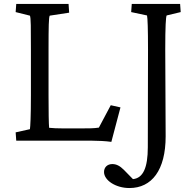

<svg xmlns="http://www.w3.org/2000/svg" viewBox="-20 -710 989 969"><path d="M542 6 588 -168 539 -179 479 -66C453 -62 430 -62 395 -62H297C269 -62 248 -63 228 -65C226 -80 225 -150 225 -229V-460C225 -576 226 -623 231 -631L329 -646L326 -690H62L59 -649L131 -631C136 -622 136 -568 136 -460V-229C136 -122 133 -69 131 -58L59 -42L62 0H443C473 0 515 2 542 6ZM505 158C505 200 564 239 633 239C746 239 816 149 816 -22L814 -460C814 -576 817 -624 821 -632L892 -649L889 -690H645L642 -649L722 -632C725 -619 727 -564 727 -459L726 33C726 137 702 189 651 194L605 147C585 127 567 118 547 118C521 118 505 135 505 158Z"/></svg>

Font: TPK Tissa Web Quiz
Style: Regular
Weight: 400
Designer: Jacques Le Bailly, Suppakit Chalermlarp | Katatrad Co.,Ltd.
Foundry: Jacques Le Bailly, Cadson Demak Co.,Ltd.
Version: Version 5.000;Glyphs 3.1.2 (3151)